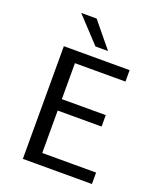

<svg xmlns="http://www.w3.org/2000/svg" viewBox="-160 -990 906 1089"><g transform="rotate(20 292.5 -445.5)"><path d="M356 -740H280L139 -891H232ZM203 -69H528V0H111V-680H508V-611H203V-394H468V-325H203Z"/></g></svg>

Font: Martel Sans
Style: Regular
Weight: 400
Designer: Dan Reynolds and Mathieu Réguer
Foundry: Dan Reynolds and Mathieu Réguer
Version: Version 1.001;PS 001.001;hotconv 1.0.70;makeotf.lib2.5.58329